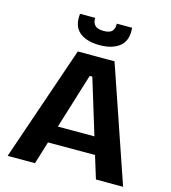

<svg xmlns="http://www.w3.org/2000/svg" viewBox="-125 -965 948 1065"><g transform="rotate(15 349.5 -432.5)"><path d="M18 0 244 -660H455L681 0H525L485 -130H215L175 0ZM343 -546 245 -229H455L358 -546ZM202 -865H289Q287 -841 301 -824Q315 -807 353 -807Q390 -807 402.5 -824Q415 -841 413 -865H501Q508 -793 466.5 -759Q425 -725 351 -725Q276 -725 235 -759Q194 -793 202 -865Z"/></g></svg>

Font: Bricolage Grotesque 12pt Bricolage Grotesque 10pt Regular
Style: Bold
Weight: 700
Designer: Mathieu Triay
Foundry: Atelier Triay
Version: Version 1.001; ttfautohint (v1.8.4.7-5d5b);gftools[0.9.33.de